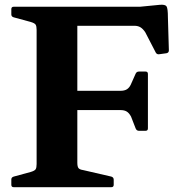

<svg xmlns="http://www.w3.org/2000/svg" viewBox="-20 -777 762 797"><path d="M37 0Q27 0 27 -10V-32Q27 -41 37 -44L107 -63Q124 -68 128 -74.5Q132 -81 132 -96V-653Q132 -668 128 -674.5Q124 -681 107 -686L37 -705Q27 -708 27 -717V-739Q27 -749 37 -749H561L643 -757Q665 -759 671 -751Q677 -743 677 -704L681 -568Q681 -558 671 -556L642 -552Q632 -550 627 -558L583 -643Q573 -658 562.5 -664Q552 -670 538 -670H301V-400H479Q497 -400 507 -406.5Q517 -413 523 -426L543 -471Q547 -480 557 -480H584Q594 -480 594 -470V-244Q594 -234 584 -234H557Q547 -234 543 -244L524 -293Q516 -308 506 -314Q496 -320 481 -320H301V-102Q301 -85 306 -79Q311 -73 325 -71L442 -44Q452 -41 452 -31V-10Q452 0 442 0Z"/></svg>

Font: Hahmlet
Style: Bold
Weight: 700
Designer: Minjoo Ham & Mark Frömberg
Foundry: hypertype
Version: Version 1.002; ttfautohint (v1.8.3)